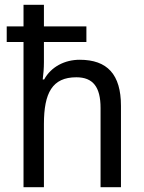

<svg xmlns="http://www.w3.org/2000/svg" viewBox="-20 -780 599 800"><path d="M163 -760H78V-670H8V-605H78V0H163V-263C163 -393 198 -458 298 -458C368 -458 399 -417 399 -330V0H484V-339C484 -470 427 -531 312 -531C250 -531 193 -502 164 -449H158C161 -471 163 -497 163 -521V-605H340V-670H163Z"/></svg>

Font: Noto Sans Ethiopic SemiCondensed
Style: Regular
Weight: 400
Width: 4
Designer: Monotype Design Team
Foundry: Monotype Imaging Inc.
Version: Version 2.102